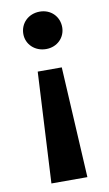

<svg xmlns="http://www.w3.org/2000/svg" viewBox="-81 -582 441 778"><g transform="rotate(-10 139.0 -193.0)"><path d="M140 -540C93 -540 59 -506 59 -462C59 -420 93 -386 140 -386C186 -386 219 -420 219 -462C219 -506 186 -540 140 -540ZM214 154 189 -302H90L66 154Z"/></g></svg>

Font: Talent
Style: Bold
Weight: 600
Designer: Mike Powis
Version: Version 1.001;hotconv 1.0.109;makeotfexe 2.5.65596